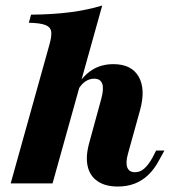

<svg xmlns="http://www.w3.org/2000/svg" viewBox="-20 -661 613 692"><path d="M18.5 0 158.1 -500Q166.9 -530.6 164.5 -547.2Q162.1 -563.7 143.1 -571Q124.2 -578.2 83.9 -579L91.9 -608.1Q171 -608.9 233.1 -616.9Q295.2 -625 348.4 -641.1L169.4 0ZM404.8 11.3Q359.7 11.3 331.9 -7.7Q304 -26.6 296 -61.7Q287.9 -96.8 301.6 -146L345.2 -305.6Q354.8 -341.1 348.4 -359.3Q341.9 -377.4 319.4 -377.4Q302.4 -377.4 287.5 -367.3Q272.6 -357.3 261.3 -337.1L256.5 -349.2Q279.8 -388.7 312.5 -409.3Q345.2 -429.8 388.7 -429.8Q454 -429.8 479.8 -384.7Q505.6 -339.5 484.7 -263.7L441.1 -106.5Q432.3 -75 438.7 -57.7Q445.2 -40.3 466.9 -40.3Q484.7 -40.3 499.6 -53.2Q514.5 -66.1 529 -91.9L542.7 -118.5H572.6L554 -84.7Q537.1 -52.4 514.9 -31Q492.7 -9.7 465.3 0.8Q437.9 11.3 404.8 11.3Z"/></svg>

Font: Playfair 5pt SemiExpanded Light Black
Style: Italic
Weight: 900
Italic angle: -15.6°
Version: Version 2.001;gftools[0.9.30]